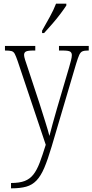

<svg xmlns="http://www.w3.org/2000/svg" viewBox="-20 -786 503 1045"><path d="M40 210Q86 210 114.5 199Q143 188 162 163.5Q181 139 196 99.5Q211 60 229 2L76 -454Q67 -480 60.5 -492.5Q54 -505 42.5 -508Q31 -511 9 -511H7V-536H172V-511H163Q131 -511 121 -505.5Q111 -500 111 -487Q111 -478 116.5 -460.5Q122 -443 132 -414L195 -223Q212 -169 227 -121.5Q242 -74 249 -46Q256 -75 266.5 -112Q277 -149 290 -195L356 -419Q362 -440 366.5 -457.5Q371 -475 371 -486Q371 -499 362 -505Q353 -511 320 -511H301V-536H463V-511H459Q439 -511 428.5 -506.5Q418 -502 411 -486.5Q404 -471 394 -438L261 12Q240 83 221 127.5Q202 172 178.5 196.5Q155 221 122.5 230Q90 239 43 239H40ZM209 -619Q231 -658 251.5 -695Q272 -732 285 -766H341V-756Q330 -739 309.5 -711.5Q289 -684 264.5 -656Q240 -628 220 -606H209Z"/></svg>

Font: Noto Serif Sinhala Condensed ExtraLight
Style: Regular
Weight: 200
Width: 3
Designer: Jelle Bosma - Monotype Design Team
Foundry: Monotype Imaging Inc.
Version: Version 2.007; ttfautohint (v1.8.4.7-5d5b)